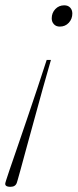

<svg xmlns="http://www.w3.org/2000/svg" viewBox="-85 -451 295 722"><path d="M140 -351Q126 -351 117.8 -359.8Q109.5 -368.5 109.5 -382Q109.5 -402.5 123 -416.8Q136.5 -431 156.5 -431Q171 -431 179 -422.2Q187 -413.5 187 -400Q187 -380 173.8 -365.5Q160.5 -351 140 -351ZM-64.5 235.5 -61.5 225.5Q-60.5 221.5 -49.5 189.2Q-38.5 157 -21.2 107Q-4 57 16 -1.8Q36 -60.5 55.5 -119Q75 -177.5 90.5 -225.5H106.5Q92.5 -177.5 76.2 -119Q60 -60.5 44 -2Q28 56.5 14.2 106.5Q0.5 156.5 -8.2 188.8Q-17 221 -18.5 225.5L-21.5 235.5Q-26.5 251.5 -45.5 251.5Q-69.5 251.5 -64.5 235.5Z"/></svg>

Font: Newsreader Text ExtraLight
Style: Italic
Weight: 275
Italic angle: -17°
Designer: Hugues Gentile
Foundry: Production Type
Version: Version 1.001